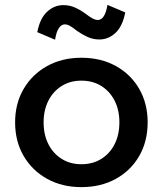

<svg xmlns="http://www.w3.org/2000/svg" viewBox="-20 -752 668 788"><path d="M314 16Q235 16 173.5 -18Q112 -52 77 -112Q42 -172 42 -250Q42 -327 77 -387Q112 -447 173.5 -481Q235 -515 314 -515Q394 -515 455.5 -481Q517 -447 551.5 -387Q586 -327 586 -250Q586 -172 551.5 -112Q517 -52 455.5 -18Q394 16 314 16ZM314 -78Q361 -78 396 -100Q431 -122 450.5 -160.5Q470 -199 470 -250Q470 -300 450.5 -338.5Q431 -377 396 -399Q361 -421 314 -421Q268 -421 233 -399Q198 -377 178.5 -338.5Q159 -300 159 -250Q159 -199 178.5 -160.5Q198 -122 233 -100Q268 -78 314 -78ZM421 -732 494 -701Q483 -644 454 -617Q425 -590 388 -590Q362 -590 339 -600.5Q316 -611 295 -626Q279 -639 267.5 -645.5Q256 -652 246 -652Q232 -652 221.5 -636.5Q211 -621 206 -589L133 -620Q144 -677 173.5 -704Q203 -731 240 -731Q266 -731 289 -720.5Q312 -710 332 -695Q349 -682 360.5 -676Q372 -670 382 -670Q396 -670 406 -685.5Q416 -701 421 -732Z"/></svg>

Font: Wix Madefor Display SemiBold
Style: Regular
Weight: 600
Designer: Dalton Maag Ltd
Foundry: Dalton Maag Ltd
Version: Version 3.100